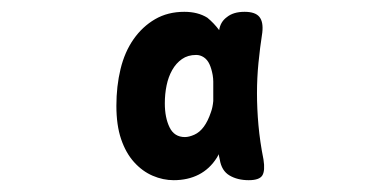

<svg xmlns="http://www.w3.org/2000/svg" viewBox="-20 -750 640 325"><path d="M274 -445Q256 -445 238.5 -452.5Q221 -460 207 -475.5Q193 -491 185 -514.5Q177 -538 177 -571Q177 -604 184 -633Q191 -662 206 -683.5Q221 -705 242.5 -717.5Q264 -730 292 -730Q315 -730 331 -720Q342 -711 351 -699Q353 -713 364 -721Q375 -730 394 -730Q412 -730 419 -721.5Q426 -713 424 -695Q420 -669 417.5 -643.5Q415 -618 415 -592Q415 -566 417.5 -538Q420 -510 426 -480Q429 -461 424 -453Q419 -445 401 -445Q382 -445 368.5 -453Q355 -461 352 -480Q351 -484 350 -489Q349 -486 347 -483Q335 -464 316.5 -454.5Q298 -445 274 -445ZM293 -518Q300 -518 309 -522Q318 -526 325 -535.5Q332 -545 337 -560Q340 -568 341 -579V-612Q341 -617 340 -623Q338 -634 334.5 -641.5Q331 -649 325 -653Q319 -657 312 -657Q298 -657 288 -650Q278 -643 271.5 -631.5Q265 -620 262 -605.5Q259 -591 259 -575Q259 -551 267 -534.5Q275 -518 293 -518Z"/></svg>

Font: Maple Mono NL ExtraBold
Style: Regular
Weight: 800
Monospace: yes
Designer: subframe7536
Version: Version 7.000